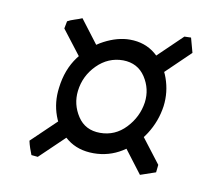

<svg xmlns="http://www.w3.org/2000/svg" viewBox="-50 -524 519 460"><g transform="rotate(10 209.5 -294.0)"><path d="M230 -384.3Q193.4 -384.3 166.7 -357.4Q140.1 -330.6 135.7 -293.5Q131.8 -260.3 150.4 -231.9Q168.9 -203.6 205.1 -203.6Q241.7 -203.6 267.3 -230.7Q293 -257.8 298.3 -293.9Q302.7 -327.1 284.2 -355.5Q265.6 -383.8 230 -384.3ZM89.8 -293Q95.2 -338.4 119.1 -370.4Q143.1 -402.3 175.3 -419.2Q207.5 -436 237.3 -436Q273.9 -436 299.6 -414.8Q325.2 -393.6 336.9 -360.6Q348.6 -327.6 344.2 -293Q338.9 -255.4 318.4 -223.4Q297.9 -191.4 266.6 -172.1Q235.4 -152.8 198.2 -152.8Q160.2 -152.8 134.3 -172.9Q108.4 -192.9 96.7 -225.1Q85 -257.3 89.8 -293ZM140.6 -235.4 150.9 -200.2 68.4 -121.1 52.7 -122.6Q49.8 -129.4 46.9 -138.2Q43.9 -147 42 -155.8L124 -234.4ZM172.4 -373 138.2 -356.4 77.6 -435.1 81.1 -453.1Q87.9 -457 98.1 -460.2Q108.4 -463.4 116.2 -466.8L173.8 -391.1ZM354 -133.8 316.9 -121.1 259.3 -196.8 262.7 -214.8Q269.5 -219.2 278.6 -223.6Q287.6 -228 294.9 -231.9L356 -152.3ZM380.4 -466.3 390.1 -430.7 308.6 -352.1 292.5 -353Q286.1 -368.7 281.7 -386.2L364.3 -465.8Z"/></g></svg>

Font: Gentium Book Plus
Style: Italic
Weight: 400
Italic angle: -8°
Designer: Victor Gaultney, Annie Olsen, Iska Routamaa, Becca Hirsbrunner
Foundry: SIL International
Version: Version 6.101